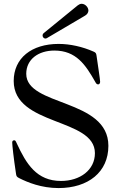

<svg xmlns="http://www.w3.org/2000/svg" viewBox="-20 -973 632 1006"><path d="M286.6 12.4C442.8 12.4 547.9 -71.7 547.9 -208.8C547.9 -457.7 117.5 -414.4 117.5 -586.3C117.5 -661.9 180.8 -708.1 264.9 -708.1C378.9 -708.1 428.3 -633.5 479 -544C484 -534.4 487.9 -530.9 494 -530.9C502.5 -530.9 504.6 -539.1 504.6 -544.7C504.6 -556.8 492.5 -633.2 485.8 -681.1C484 -694.2 481.5 -697.8 469.8 -702.8C413 -728 347.7 -742.9 287.3 -742.9C145.2 -742.9 51.8 -668.3 51.8 -548.7C51.8 -311.4 477.3 -357.2 477.3 -170.5C477.3 -81.7 398.8 -24.9 299.7 -24.9C172.2 -24.9 117.9 -113.6 67.8 -221.9C61.8 -235.1 60.4 -237.9 54.3 -237.9C46.2 -237.9 44 -232.2 44 -225.9C44 -214.1 51.5 -143.5 63.6 -64.6C65.3 -48.7 68.5 -45.8 81.7 -39.1C123.9 -17.8 196.4 12.4 286.6 12.4ZM203.1 -786.9C203.1 -778.4 209.9 -771 218 -771C220.5 -771 223 -772 225.9 -773.4L426.1 -891.3C437.9 -898.4 442.8 -908 443.2 -917.6C443.2 -935 426.1 -953.1 408 -953.1C400.9 -953.1 394.5 -950.3 387.8 -945.3L210.2 -800.4C204.9 -796.5 203.1 -791.5 203.1 -786.9Z"/></svg>

Font: Margiela Serif Text
Style: Regular
Weight: 400
Designer: Andreas Faust, Stefan Endress
Version: Version 1.002;FEAKit 1.0